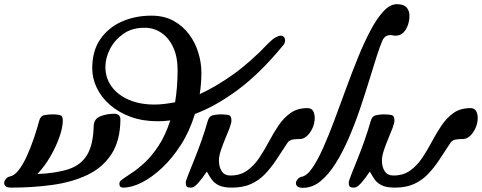

<svg xmlns="http://www.w3.org/2000/svg" viewBox="-108 -899 2309 920"><path d="M-54 0Q-73 0 -80.5 -6.5Q-88 -13 -88 -22Q-88 -32 -80 -41.5Q-72 -51 -62 -53Q-39 -57 -18 -84.5Q3 -112 21.5 -153Q40 -194 55 -238.5Q70 -283 80 -321Q86 -344 105.5 -347.5Q125 -351 146 -351Q166 -351 179.5 -347.5Q193 -344 193 -322Q193 -289 177 -243Q161 -197 133.5 -149.5Q106 -102 71 -65Q162 -69 221 -88.5Q280 -108 309.5 -157Q339 -206 341 -297Q343 -330 373.5 -342Q404 -354 441 -354Q452 -354 460.5 -347.5Q469 -341 469 -326Q468 -224 425.5 -159.5Q383 -95 310 -60.5Q237 -26 143.5 -13Q50 0 -54 0Z M482 0Q464 0 464 -18Q464 -29 473 -35.5Q482 -42 487 -46Q498 -54 525 -71.5Q552 -89 585.5 -120Q619 -151 651.5 -200Q684 -249 708 -322Q693 -320 677.5 -319Q662 -318 648 -318Q576 -318 518.5 -339Q461 -360 419.5 -396Q378 -432 356 -477.5Q334 -523 334 -572Q334 -655 372.5 -711Q411 -767 475.5 -795.5Q540 -824 617 -824Q679 -824 724 -799Q769 -774 798.5 -734Q828 -694 842.5 -646Q857 -598 857 -551Q857 -524 855 -499Q853 -474 849 -448Q926 -483 1009.5 -542.5Q1093 -602 1178 -692Q1198 -712 1213 -720Q1228 -728 1237 -728Q1248 -728 1253 -721.5Q1258 -715 1258 -706Q1258 -691 1248 -681Q1138 -547 1031 -468Q924 -389 826 -353Q801 -271 759.5 -206Q718 -141 669 -95Q620 -49 571.5 -24.5Q523 0 482 0ZM632 -398Q655 -398 680 -401Q705 -404 731 -409Q743 -481 743 -565Q743 -625 723 -670Q703 -715 667 -740.5Q631 -766 584 -766Q524 -766 482.5 -736.5Q441 -707 419 -664Q397 -621 397 -578Q397 -526 426 -485.5Q455 -445 508 -421.5Q561 -398 632 -398Z M808 0Q789 0 785.5 -6.5Q782 -13 782 -24Q782 -31 793.5 -60.5Q805 -90 822.5 -133Q840 -176 857.5 -225.5Q875 -275 888 -321Q894 -342 911.5 -346.5Q929 -351 950 -351Q971 -351 986 -348Q1001 -345 1001 -322Q1001 -309 992 -285.5Q983 -262 971 -233.5Q959 -205 950 -177.5Q941 -150 941 -130Q941 -99 954.5 -78.5Q968 -58 996 -58Q1043 -58 1076 -81.5Q1109 -105 1133.5 -141.5Q1158 -178 1180 -219.5Q1202 -261 1226.5 -297.5Q1251 -334 1284 -357.5Q1317 -381 1365 -381Q1384 -381 1392 -367.5Q1400 -354 1400 -334Q1400 -309 1389.5 -285.5Q1379 -262 1363 -247.5Q1347 -233 1330 -233Q1313 -233 1295.5 -230.5Q1278 -228 1269 -214Q1241 -171 1215.5 -132.5Q1190 -94 1161 -64Q1132 -34 1094 -17Q1056 0 1003 0Q963 0 940.5 -11Q918 -22 906 -39.5Q894 -57 883 -77Q861 -44 841.5 -22Q822 0 808 0Z M1344 1Q1325 1 1317.5 -5.5Q1310 -12 1310 -21Q1310 -31 1318.5 -40.5Q1327 -50 1337 -52Q1362 -56 1388 -93.5Q1414 -131 1440.5 -190.5Q1467 -250 1494.5 -323.5Q1522 -397 1550 -474Q1578 -551 1607.5 -623.5Q1637 -696 1667.5 -753.5Q1698 -811 1729.5 -845Q1761 -879 1794 -879Q1826 -879 1840 -863.5Q1854 -848 1854 -823Q1854 -801 1846.5 -779Q1839 -757 1824.5 -742.5Q1810 -728 1787 -728Q1780 -728 1774.5 -729.5Q1769 -731 1761 -731Q1751 -731 1741.5 -725.5Q1732 -720 1725 -706Q1713 -679 1696.5 -627.5Q1680 -576 1660 -510.5Q1640 -445 1616 -374.5Q1592 -304 1563 -237Q1534 -170 1500.5 -116.5Q1467 -63 1428 -31Q1389 1 1344 1Z M1589 0Q1570 0 1566.5 -6.5Q1563 -13 1563 -24Q1563 -31 1574.5 -60.5Q1586 -90 1603.5 -133Q1621 -176 1638.5 -225.5Q1656 -275 1669 -321Q1675 -342 1692.5 -346.5Q1710 -351 1731 -351Q1752 -351 1767 -348Q1782 -345 1782 -322Q1782 -309 1773 -285.5Q1764 -262 1752 -233.5Q1740 -205 1731 -177.5Q1722 -150 1722 -130Q1722 -99 1735.5 -78.5Q1749 -58 1777 -58Q1824 -58 1857 -81.5Q1890 -105 1914.5 -141.5Q1939 -178 1961 -219.5Q1983 -261 2007.5 -297.5Q2032 -334 2065 -357.5Q2098 -381 2146 -381Q2165 -381 2173 -367.5Q2181 -354 2181 -334Q2181 -309 2170.5 -285.5Q2160 -262 2144 -247.5Q2128 -233 2111 -233Q2094 -233 2076.5 -230.5Q2059 -228 2050 -214Q2022 -171 1996.5 -132.5Q1971 -94 1942 -64Q1913 -34 1875 -17Q1837 0 1784 0Q1744 0 1721.5 -11Q1699 -22 1687 -39.5Q1675 -57 1664 -77Q1642 -44 1622.5 -22Q1603 0 1589 0Z"/></svg>

Font: Solitreo
Style: Regular
Weight: 400
Designer: Nathan Gross, Bryan Kirschen, Binghamton University
Foundry: Eli Heuer
Version: Version 1.100; ttfautohint (v1.8.4.7-5d5b)